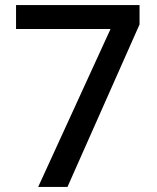

<svg xmlns="http://www.w3.org/2000/svg" viewBox="-20 -734 615 754"><path d="M130 0 414 -620H43V-714H528V-638L245 0Z"/></svg>

Font: Noto Sans Meetei Mayek Medium
Style: Regular
Weight: 500
Designer: Monotype Design Team and Neelakash Kshetrimayum
Foundry: Monotype Imaging Inc.
Version: Version 2.002; ttfautohint (v1.8.4.7-5d5b)